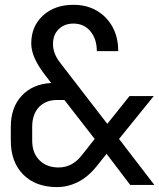

<svg xmlns="http://www.w3.org/2000/svg" viewBox="-20 -760 654 789"><path d="M214.4 8.8Q126.5 8.8 75.4 -42.7Q24.4 -94.2 24.4 -182.1V-238.8Q24.4 -318.8 69.6 -366.9Q114.7 -415 190.4 -418.9L162.6 -455.1Q108.4 -525.9 108.4 -581.1Q108.4 -651.9 156.5 -696Q204.6 -740.2 281.7 -740.2Q336.4 -740.2 377.7 -716.1Q418.9 -691.9 442.4 -649.4Q465.8 -606.9 465.8 -549.8H377.9Q377.9 -599.6 351.6 -631.3Q325.2 -663.1 281.7 -663.1Q244.6 -663.1 221.2 -640.1Q197.8 -617.2 197.8 -579.1Q197.8 -540 226.6 -502.9L420.9 -251L512.2 -365.2H611.8L469.2 -189L614.3 0H515.1L418 -127.9L375 -74.2Q340.8 -32.2 299.6 -11.7Q258.3 8.8 214.4 8.8ZM220.7 -71.8Q277.8 -71.8 316.9 -123L369.1 -189L244.6 -349.1H214.4Q167.5 -349.1 139.9 -319.6Q112.3 -290 112.3 -238.8V-182.1Q112.3 -131.3 142.1 -101.6Q171.9 -71.8 220.7 -71.8Z"/></svg>

Font: UDEV Gothic 35
Style: Regular
Weight: 400
Version: v2.1.0; ttfautohint (v1.8.4.7-5d5b-dirty) -l 6 -r 45 -G 200 